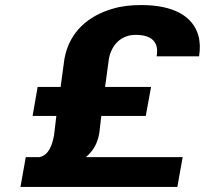

<svg xmlns="http://www.w3.org/2000/svg" viewBox="-20 -740 811 760"><path d="M517 -602C582 -602 610 -572 600 -517H768C773 -547 772 -575 765 -600C743 -676 667 -720 539 -720C499 -720 462 -716 428 -706C329 -678 254 -613 235 -507L220 -396H129L109 -281H203L194 -205C187 -167 174 -126 136 -118H82L61 0H682L703 -118H320C348 -142 366 -171 373 -213L381 -281H557L578 -396H396L411 -507C421 -561 458 -602 517 -602Z"/></svg>

Font: Asimov
Style: XWidIt
Weight: 500
Designer: Google
Version: Version 2.000980; 2014